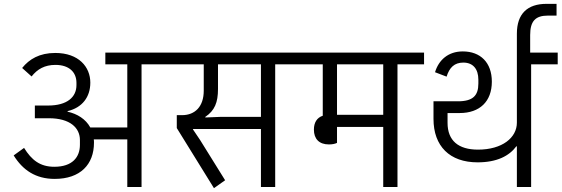

<svg xmlns="http://www.w3.org/2000/svg" viewBox="-20 -971 2916 997"><path d="M264 -42C397 -42 468 -117 468 -230C468 -236 468 -242 467 -247H641V0H715V-637H853V-698H527V-637H641V-309H449C425 -353 381 -380 331 -391V-394C407 -412 449 -467 449 -542C449 -623 389 -696 267 -696C185 -696 132 -664 95 -618L144 -574C174 -612 212 -634 268 -634C338 -634 377 -597 377 -541V-529C377 -467 329 -423 230 -423H161V-357H234C344 -357 395 -307 395 -244V-219C395 -155 356 -105 262 -105C188 -105 144 -140 105 -203L51 -164C98 -88 165 -42 264 -42Z M1091 6 1149 -35 1019 -244 982 -299V-301H1335V0H1409V-637H1547V-698H813V-637H1038V-500C1038 -418 993 -373 925 -373H898V-306ZM1046 -364C1095 -397 1112 -439 1112 -509V-637H1335V-364H1122L1046 -361Z M1688 -221C1705 -221 1720 -224 1730 -229V-312H1970V0H2044V-637H2182V-698H1507V-637H1656V-370C1626 -360 1610 -335 1610 -298C1610 -250 1637 -221 1688 -221ZM1970 -637V-375H1730V-637Z M2664 0H2738V-637H2876V-698H2664V-334C2664 -256 2588 -194 2462 -194C2360 -194 2304 -241 2304 -333V-384H2367C2471 -384 2534 -444 2534 -547C2534 -646 2475 -704 2383 -704C2307 -704 2258 -659 2239 -596L2299 -573C2314 -621 2340 -646 2386 -646C2436 -646 2464 -613 2464 -557V-537C2464 -475 2436 -445 2358 -445H2231V-354C2231 -212 2315 -128 2460 -128C2560 -128 2624 -161 2661 -211H2664Z M2664 -669H2733V-789C2733 -861 2760 -890 2825 -890H2870V-951H2818C2719 -951 2664 -900 2664 -796Z"/></svg>

Font: IBM Plex Devanagari
Style: Regular
Weight: 400
Designer: Mike Abbink, Paul van der Laan, Pieter van Rosmalen, Erin McLaughlin
Foundry: Bold Monday
Version: Version 1.0